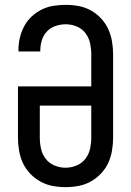

<svg xmlns="http://www.w3.org/2000/svg" viewBox="-20 -763 540 791"><path d="M250 8Q223 8 196.5 3Q170 -2 146.5 -15Q123 -28 104 -48Q85 -68 74 -92Q63 -116 58.5 -143Q54 -170 54 -196V-407H356V-539Q356 -562 351 -585Q346 -608 332 -626.5Q318 -645 296 -654Q274 -663 251 -663Q230 -663 209 -656Q188 -649 173.5 -633.5Q159 -618 152.5 -597.5Q146 -577 146 -555V-551H56V-558Q56 -584 62 -608.5Q68 -633 80 -655.5Q92 -678 111 -695.5Q130 -713 152.5 -724Q175 -735 200.5 -739Q226 -743 251 -743Q278 -743 304.5 -738Q331 -733 354.5 -720Q378 -707 396.5 -687Q415 -667 426 -643Q437 -619 441.5 -592Q446 -565 446 -539V-196Q446 -170 441.5 -143Q437 -116 426 -92Q415 -68 396 -48Q377 -28 353.5 -15Q330 -2 303.5 3Q277 8 250 8ZM250 -72Q273 -72 295 -81Q317 -90 331.5 -108.5Q346 -127 351 -150Q356 -173 356 -196V-328H144V-196Q144 -173 149 -150Q154 -127 168.5 -108.5Q183 -90 205 -81Q227 -72 250 -72Z"/></svg>

Font: Iosevka Term Curly Medium
Style: Regular
Weight: 500
Designer: Belleve Invis
Foundry: Belleve Invis
Version: Version 32.3.0